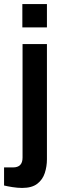

<svg xmlns="http://www.w3.org/2000/svg" viewBox="-57 -743 305 945"><path d="M52 182Q30 182 4.5 178Q-21 174 -37 170V81H7Q54 81 54 33V-526H174V41Q174 76 163.5 108.5Q153 141 126.5 161.5Q100 182 52 182ZM53 -608V-723H174V-608Z"/></svg>

Font: Archivo Narrow
Style: Bold
Weight: 700
Designer: Hector Gatti
Foundry: Omnibus-Type
Version: Version 3.002